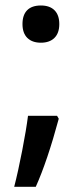

<svg xmlns="http://www.w3.org/2000/svg" viewBox="-20 -560 312 713"><path d="M84 -129.9H191.9L198.2 -119.1Q155.8 38.1 112.8 133.8H32.7Q47.4 76.7 62.5 -1.2Q77.6 -79.1 84 -129.9ZM63.5 -470.7Q63.5 -504.4 80.8 -522Q98.1 -539.6 131.8 -539.6Q165 -539.6 182.6 -521.7Q200.2 -503.9 200.2 -470.7Q200.2 -437 182.1 -419.2Q164.1 -401.4 131.8 -401.4Q99.6 -401.4 81.5 -419.2Q63.5 -437 63.5 -470.7Z"/></svg>

Font: Viking Open Sans Light
Style: Bold
Weight: 600
Foundry: Ascender Corporation
Version: Version 2.001